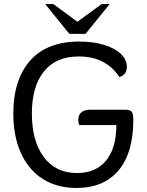

<svg xmlns="http://www.w3.org/2000/svg" viewBox="-20 -920 727 952"><path d="M46 -357Q46 -524 129 -619Q212 -714 374 -714Q441 -714 494.5 -698Q548 -682 578.5 -653.5Q609 -625 609 -589Q609 -549 572 -538Q541 -586 491 -613Q441 -640 371 -640Q257 -640 197.5 -565.5Q138 -491 138 -357Q138 -221 197 -141.5Q256 -62 362 -62Q455 -62 506 -124Q557 -186 557 -300H373Q368 -313 368 -325Q368 -350 383.5 -363Q399 -376 425 -376H601Q625 -376 633 -366Q641 -356 641 -326Q641 -163 568 -75.5Q495 12 359 12Q263 12 192.5 -32.5Q122 -77 84 -160.5Q46 -244 46 -357ZM204 -900H244L364 -812L484 -900H524L404 -752H324Z"/></svg>

Font: Thasadith
Style: Bold
Weight: 700
Designer: Cadson Demak Co.,Ltd.
Foundry: Cadson Demak Co.,Ltd.
Version: Version 1.000; ttfautohint (v1.6)